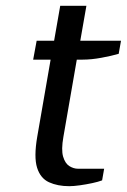

<svg xmlns="http://www.w3.org/2000/svg" viewBox="-20 -630 436 660"><path d="M218 10Q178 10 148.5 -3.5Q119 -17 107.5 -53.5Q96 -90 108 -160L154 -425H94L106 -490H166L187 -610H277L256 -490H396L388 -445Q364 -438 329 -431.5Q294 -425 264 -425H244L198 -160Q190 -115 197 -91.5Q204 -68 218.5 -59Q233 -50 248 -50H338L331 -10Q318 -5 297 -0.5Q276 4 254.5 7Q233 10 218 10Z"/></svg>

Font: Cuprum
Style: Italic
Weight: 400
Italic angle: -10°
Designer: Jovanny Lemonad
Foundry: Jovanny Lemonad
Version: Version 3.000